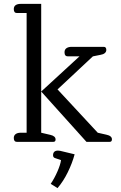

<svg xmlns="http://www.w3.org/2000/svg" viewBox="-20 -730 622 988"><path d="M51 -20Q51 -33 60.5 -40Q70 -47 86 -47H117V-663H67Q51 -663 51 -683Q51 -697 60.5 -703.5Q70 -710 86 -710H192V-47L239 -36Q266 -30 266 -12Q266 0 254 0H67Q51 0 51 -20ZM192 -259 389 -440H329Q312 -440 312 -461Q312 -475 322 -482Q332 -489 349 -489H514Q527 -489 527 -473Q527 -463 519 -456.5Q511 -450 498 -448L458 -440L276 -270L483 -47L527 -37Q556 -31 556 -13Q556 0 544 0H425ZM241 216Q260 188 275.5 152.5Q291 117 294 94L265 84Q253 81 253 69Q253 57 259.5 51Q266 45 278 45Q285 45 289 46L364 64Q352 109 329 156Q306 203 276 238Z"/></svg>

Font: Maitree
Style: Regular
Weight: 400
Designer: CadsonDemak Team
Foundry: CadsonDemak
Version: Version 1.001